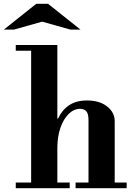

<svg xmlns="http://www.w3.org/2000/svg" viewBox="-63 -991 702 1011"><path d="M403 -15V-358Q403 -393 391 -405.5Q379 -418 359 -418Q326 -418 298.5 -391Q271 -364 255 -317.5Q239 -271 239 -212L219 -367H243Q263 -411 300.5 -436.5Q338 -462 395 -462Q461 -462 501 -430.5Q541 -399 541 -353V-15ZM20 0V-30H304V0ZM335 0V-30H604V0ZM101 -15V-738H239V-15ZM20 -724V-754H239V-724ZM-43 -835 128 -971H190L361 -835H308L159 -877L10 -835Z"/></svg>

Font: Libre Bodoni
Style: Bold
Weight: 700
Designer: Pablo Impallari, Rodrigo Fuenzalida
Foundry: Impallari Type
Version: Version 2.005;gftools[0.9.23]